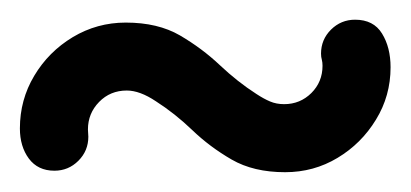

<svg xmlns="http://www.w3.org/2000/svg" viewBox="-20 -697 413 193"><path d="M304.2 -630.9Q304.2 -634.3 303.5 -637Q302.7 -639.6 302.7 -643.1Q302.7 -657.2 312.7 -667.2Q322.8 -677.2 336.9 -677.2Q355.5 -677.2 364 -663.3Q372.6 -649.4 372.6 -629.4Q372.6 -600.6 357.9 -576.7Q343.3 -552.7 319.3 -538.3Q295.4 -523.9 266.6 -523.9Q234.9 -523.9 212.9 -536.6Q190.9 -549.3 173.3 -566.2Q155.8 -583 136.7 -595.2Q120.6 -606 107.4 -606Q90.8 -606 79.6 -594.5Q68.4 -583 68.4 -566.9Q68.4 -564.9 68.6 -563.2Q68.8 -561.5 68.8 -559.6Q68.8 -545.4 58.8 -535.4Q48.8 -525.4 34.7 -525.4Q18.1 -525.4 9 -537.6Q0 -549.8 0 -567.9Q0 -596.7 14.4 -620.8Q28.8 -645 53.2 -659.7Q77.6 -674.3 106.4 -674.3Q138.7 -674.3 160.9 -661.4Q183.1 -648.4 200.9 -631.6Q218.8 -614.7 237.8 -602.5Q245.1 -597.7 251.5 -595Q257.8 -592.3 265.6 -592.3Q281.7 -592.3 293 -603.5Q304.2 -614.7 304.2 -630.9Z"/></svg>

Font: Manjari
Style: Regular
Weight: 400
Designer: Santhosh Thottingal <santhosh.thottingal@gmail.com>
Foundry: SMC
Version: Version 2.000